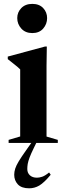

<svg xmlns="http://www.w3.org/2000/svg" viewBox="-20 -754 342 1013"><path d="M150.5 -579.5Q114 -579.5 92.5 -603.2Q71 -627 71 -658.5Q71 -689.5 92.5 -711.5Q114 -733.5 150.5 -733.5Q187 -733.5 207.8 -711.5Q228.5 -689.5 228.5 -658.5Q228.5 -627 207.8 -603.2Q187 -579.5 150.5 -579.5ZM227 -508.5 225.5 -407.5V-33.5L285 -16V0H25.5V-16L86.5 -34V-388Q81 -394 71.2 -402Q61.5 -410 48.8 -420Q36 -430 21 -442V-455.5L217.5 -508.5ZM158.5 26.5Q143.5 57 136 77.2Q128.5 97.5 126.2 111.2Q124 125 124 137.5Q124 158.5 137.8 171Q151.5 183.5 175 183.5Q187.5 183.5 202.5 178.5Q217.5 173.5 239 156L247.5 168Q212.5 210 187.5 224.8Q162.5 239.5 134 239.5Q93.5 239.5 74.2 218.8Q55 198 55 168Q55 152.5 60.2 135.8Q65.5 119 79.5 96Q93.5 73 118 38.5L172 -38H190Z"/></svg>

Font: Newsreader 60pt SemiBold
Style: Regular
Weight: 600
Designer: Hugues Gentile
Foundry: Production Type
Version: Version 1.003